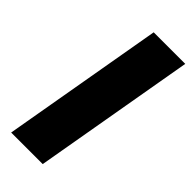

<svg xmlns="http://www.w3.org/2000/svg" viewBox="-228 -742 783 783"><g transform="rotate(45 164.0 -350.0)"><path d="M24 0H206L328 -700H146Z"/></g></svg>

Font: Fixel Display ExtraBold
Style: Italic
Weight: 800
Italic angle: -10°
Designer: AlfaBravo + MacPaw
Foundry: Kyrylo Tkachov, Marchela Mozhyna, Serhii Makarenko, Maria Weinstein, Zakhar Kryvoshyya
Version: Version 1.210;Glyphs 3.2 (3217)